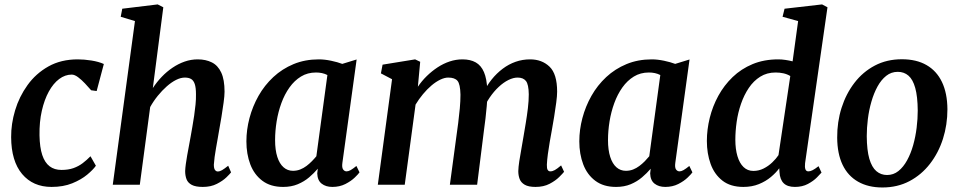

<svg xmlns="http://www.w3.org/2000/svg" viewBox="-20 -837 4351 870"><path d="M213.5 10Q129.5 10 80.2 -48.5Q31 -107 30.5 -215.5Q30 -275.5 48.5 -337.2Q67 -399 104.8 -451.5Q142.5 -504 199.5 -536Q256.5 -568 332.5 -568Q361 -568 394.2 -562.8Q427.5 -557.5 450.5 -547L418 -424.5L393 -428Q381 -442 365.2 -458.8Q349.5 -475.5 333.8 -487.2Q318 -499 305 -499Q275 -499 248.2 -479Q221.5 -459 201.2 -422.2Q181 -385.5 169.5 -335Q158 -284.5 159 -223.5Q160 -169 171.5 -134.5Q183 -100 204.8 -83.5Q226.5 -67 258.5 -67Q289.5 -67 312.8 -75.2Q336 -83.5 354.5 -97.5Q373 -111.5 390 -129L414.5 -86Q402 -68 375 -45.5Q348 -23 307.5 -6.5Q267 10 213.5 10Z M899 10Q866.5 10 849 0.8Q831.5 -8.5 825.2 -24.8Q819 -41 819 -62Q819.5 -75.5 822 -93.8Q824.5 -112 828.2 -133.2Q832 -154.5 836.2 -176.5Q840.5 -198.5 844 -219Q847.5 -239.5 851.8 -263.5Q856 -287.5 859.8 -313Q863.5 -338.5 866 -363.2Q868.5 -388 868 -409.5Q868 -440 862.5 -456.2Q857 -472.5 846 -479Q835 -485.5 817.5 -485.5Q799 -485.5 778 -475Q757 -464.5 735.8 -445.8Q714.5 -427 695 -403Q675.5 -379 660.5 -352L613.5 0H491L591.5 -741.5L527 -761L534 -797.5L694.5 -817L720 -804L672.5 -438Q690.5 -465.5 713 -489Q735.5 -512.5 761.8 -530.2Q788 -548 816.8 -558Q845.5 -568 876 -568Q912.5 -568 940 -554.2Q967.5 -540.5 982.5 -508.2Q997.5 -476 997.5 -421.5Q997.5 -403 993.2 -372Q989 -341 983.5 -307.5Q978 -274 973 -247Q970 -228.5 966.2 -207.5Q962.5 -186.5 958.8 -165.8Q955 -145 952.5 -125.8Q950 -106.5 949 -91Q949 -73.5 954.2 -66.8Q959.5 -60 966.5 -60Q976 -60 986.2 -66Q996.5 -72 1014 -86L1027 -56Q1022.5 -49.5 1006 -33.5Q989.5 -17.5 962.5 -3.8Q935.5 10 899 10Z M1531.5 -99.5Q1528.5 -78 1534.8 -69.2Q1541 -60.5 1550.5 -60.5Q1558.5 -60.5 1568.8 -66.2Q1579 -72 1595 -85L1609 -56Q1604 -48.5 1587.5 -32.5Q1571 -16.5 1545 -3.2Q1519 10 1486 10Q1456.5 10 1437.5 -4.8Q1418.5 -19.5 1417.5 -51.5L1420 -72.5Q1403 -52.5 1380.8 -33.5Q1358.5 -14.5 1329.2 -2.2Q1300 10 1263 10Q1206 10 1169 -17.8Q1132 -45.5 1114.2 -92.2Q1096.5 -139 1096.5 -196.5Q1096.5 -249 1110.5 -302Q1124.5 -355 1151.5 -402.8Q1178.5 -450.5 1218.5 -487.8Q1258.5 -525 1310.2 -546.5Q1362 -568 1425 -568Q1450.5 -568 1480.2 -561.8Q1510 -555.5 1531 -547.5L1596 -567.5ZM1463.5 -497Q1452 -503 1438.8 -505.8Q1425.5 -508.5 1412 -508.5Q1373.5 -508.5 1343.8 -490.2Q1314 -472 1291.8 -440.8Q1269.5 -409.5 1255 -369.8Q1240.5 -330 1233.5 -286.8Q1226.5 -243.5 1226.5 -202Q1226.5 -157.5 1236.5 -126.2Q1246.5 -95 1264.8 -79Q1283 -63 1307.5 -63Q1325 -63 1340.2 -69Q1355.5 -75 1368.8 -85Q1382 -95 1393.2 -106.5Q1404.5 -118 1413.5 -129Z M1884 -557 1873.5 -444Q1890.5 -469.5 1913.5 -492Q1936.5 -514.5 1962.8 -531.8Q1989 -549 2017.5 -558.5Q2046 -568 2075.5 -568Q2111.5 -568 2135.8 -554.2Q2160 -540.5 2173 -510.2Q2186 -480 2188 -429.5Q2188 -423 2188 -416Q2188 -409 2187.5 -402Q2187 -395 2186.5 -387L2168.5 -413Q2185 -448.5 2207.8 -476.8Q2230.5 -505 2257.8 -525.5Q2285 -546 2316.2 -557Q2347.5 -568 2382 -568Q2435.5 -568 2470 -535Q2504.5 -502 2504.5 -421.5Q2504.5 -403 2500.5 -372.5Q2496.5 -342 2491 -308.2Q2485.5 -274.5 2480.5 -247Q2476 -222 2471 -193.8Q2466 -165.5 2462.5 -138.8Q2459 -112 2458 -91Q2457.5 -73.5 2461.8 -67Q2466 -60.5 2473.5 -60.5Q2483.5 -60.5 2494.2 -66.5Q2505 -72.5 2522.5 -87.5L2536 -58.5Q2530.5 -51.5 2514 -35Q2497.5 -18.5 2470.5 -4.2Q2443.5 10 2406.5 10Q2374.5 10 2357.5 0Q2340.5 -10 2334.5 -26.2Q2328.5 -42.5 2328.5 -61.5Q2329 -80 2333 -106.5Q2337 -133 2342.5 -162.5Q2348 -192 2352.5 -220.5Q2357 -247.5 2362.5 -280.2Q2368 -313 2372 -346.8Q2376 -380.5 2376 -409.5Q2375.5 -454.5 2363.2 -470Q2351 -485.5 2325.5 -485.5Q2306 -485.5 2283.8 -474.5Q2261.5 -463.5 2239.8 -443.2Q2218 -423 2199.2 -395.5Q2180.5 -368 2167.5 -335.5L2188.5 -406.5Q2188 -383.5 2185.5 -355.5Q2183 -327.5 2179.8 -299.5Q2176.5 -271.5 2173 -247L2142 0H2018.5L2048 -219Q2052 -246.5 2056.2 -279.5Q2060.5 -312.5 2063.5 -346Q2066.5 -379.5 2066.5 -408Q2065.5 -456 2053 -470.8Q2040.5 -485.5 2011 -485.5Q1994.5 -485.5 1974.8 -476Q1955 -466.5 1935 -449.5Q1915 -432.5 1896.5 -410.2Q1878 -388 1863 -363L1814 0H1692L1756.5 -478L1706 -504.5L1713.5 -544L1861 -568Z M3040 -99.5Q3037 -78 3043.2 -69.2Q3049.5 -60.5 3059 -60.5Q3067 -60.5 3077.2 -66.2Q3087.5 -72 3103.5 -85L3117.5 -56Q3112.5 -48.5 3096 -32.5Q3079.5 -16.5 3053.5 -3.2Q3027.5 10 2994.5 10Q2965 10 2946 -4.8Q2927 -19.5 2926 -51.5L2928.5 -72.5Q2911.5 -52.5 2889.2 -33.5Q2867 -14.5 2837.8 -2.2Q2808.5 10 2771.5 10Q2714.5 10 2677.5 -17.8Q2640.5 -45.5 2622.8 -92.2Q2605 -139 2605 -196.5Q2605 -249 2619 -302Q2633 -355 2660 -402.8Q2687 -450.5 2727 -487.8Q2767 -525 2818.8 -546.5Q2870.5 -568 2933.5 -568Q2959 -568 2988.8 -561.8Q3018.5 -555.5 3039.5 -547.5L3104.5 -567.5ZM2972 -497Q2960.5 -503 2947.2 -505.8Q2934 -508.5 2920.5 -508.5Q2882 -508.5 2852.2 -490.2Q2822.5 -472 2800.2 -440.8Q2778 -409.5 2763.5 -369.8Q2749 -330 2742 -286.8Q2735 -243.5 2735 -202Q2735 -157.5 2745 -126.2Q2755 -95 2773.2 -79Q2791.5 -63 2816 -63Q2833.5 -63 2848.8 -69Q2864 -75 2877.2 -85Q2890.5 -95 2901.8 -106.5Q2913 -118 2922 -129Z M3628 -97.5Q3626 -79.5 3629.5 -70Q3633 -60.5 3643 -60.5Q3651.5 -60.5 3662 -65.8Q3672.5 -71 3689 -84L3702.5 -55Q3697 -48.5 3681.5 -32.8Q3666 -17 3640.8 -3.5Q3615.5 10 3582 10Q3548 10 3531 -6.8Q3514 -23.5 3512 -57.5L3511 -74.5Q3496.5 -54.5 3473.2 -35Q3450 -15.5 3418.8 -2.8Q3387.5 10 3348.5 10Q3290 10 3253.5 -18.5Q3217 -47 3200 -94.2Q3183 -141.5 3183 -198Q3183 -250 3196 -302.8Q3209 -355.5 3235 -403Q3261 -450.5 3299.8 -487.8Q3338.5 -525 3390.2 -546.5Q3442 -568 3506.5 -568Q3521.5 -568 3538.8 -565.5Q3556 -563 3571.5 -559L3596.5 -741.5L3526 -761L3535 -797.5L3705 -817L3729.5 -804ZM3561 -492.5Q3547 -501 3529.8 -504.8Q3512.5 -508.5 3494.5 -508.5Q3455 -508.5 3424.8 -489.5Q3394.5 -470.5 3373 -438.5Q3351.5 -406.5 3337.8 -366.8Q3324 -327 3318 -284.8Q3312 -242.5 3312 -204Q3312 -161.5 3321.5 -129.5Q3331 -97.5 3349.2 -80Q3367.5 -62.5 3393.5 -62.5Q3418.5 -62.5 3440.2 -73.5Q3462 -84.5 3479.2 -101Q3496.5 -117.5 3507.5 -134Z M4066.5 -568.5Q4132.5 -568.5 4178.2 -542.2Q4224 -516 4248.2 -465.5Q4272.5 -415 4273 -342Q4273 -271.5 4252.8 -208Q4232.5 -144.5 4194 -94.8Q4155.5 -45 4101 -16.2Q4046.5 12.5 3978.5 12.5Q3914 12.5 3868 -13.8Q3822 -40 3798 -90.2Q3774 -140.5 3773.5 -213Q3773 -284 3793.2 -348Q3813.5 -412 3851.8 -461.8Q3890 -511.5 3944.2 -540Q3998.5 -568.5 4066.5 -568.5ZM4048 -511.5Q4018.5 -511.5 3995.8 -493.5Q3973 -475.5 3956.2 -445Q3939.5 -414.5 3928.5 -376.2Q3917.5 -338 3912.5 -297.8Q3907.5 -257.5 3907.5 -220Q3908 -156 3919.2 -117.5Q3930.5 -79 3951 -61.5Q3971.5 -44 3999.5 -44Q4028.5 -44 4051 -62Q4073.5 -80 4090.2 -110.5Q4107 -141 4117.8 -179.2Q4128.5 -217.5 4133.5 -258Q4138.5 -298.5 4138.5 -336Q4138 -400 4127.2 -438.5Q4116.5 -477 4096.5 -494.2Q4076.5 -511.5 4048 -511.5Z"/></svg>

Font: Merriweather SemiBold
Style: Italic
Weight: 600
Italic angle: -7.8°
Version: Version 2.101